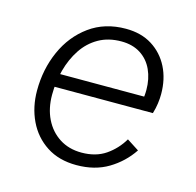

<svg xmlns="http://www.w3.org/2000/svg" viewBox="-82 -594 701 688"><g transform="rotate(15 268.0 -250.0)"><path d="M258 9Q193 9 147 -21Q101 -51 77 -101.5Q53 -152 53 -213Q53 -292 83 -359.5Q113 -427 169.5 -468Q226 -509 304 -509Q361 -509 401.5 -483.5Q442 -458 464 -414.5Q486 -371 486 -315Q486 -299 483.5 -280.5Q481 -262 475 -242H81L82 -291H450L426 -272Q429 -285 430 -295Q431 -305 431 -316Q431 -357 416 -390Q401 -423 371.5 -442Q342 -461 300 -461Q252 -461 216 -440.5Q180 -420 156.5 -384.5Q133 -349 121 -304.5Q109 -260 109 -212Q109 -162 128 -123Q147 -84 182 -61.5Q217 -39 264 -39Q317 -39 353.5 -64Q390 -89 413 -128L458 -99Q426 -51 376 -21Q326 9 258 9Z"/></g></svg>

Font: Kantumruy Pro Light
Style: Italic
Weight: 300
Italic angle: -13°
Version: Version 1.002